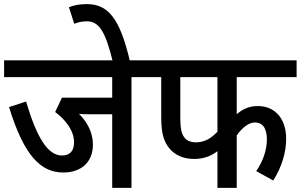

<svg xmlns="http://www.w3.org/2000/svg" viewBox="-20 -916 1466 936"><path d="M621 -540H712V-622H0V-540H527V-440H282L249 -370C302 -330 341 -278 341 -222C341 -178 319 -158 282 -158C212 -158 159 -247 107 -421L24 -394C98 -154 180 -75 289 -75C373 -75 433 -123 433 -211C433 -269 406 -321 365 -361C378 -359 396 -359 418 -359H527V0H621Z M530 -615H614C563 -835 503 -896 402 -896C369 -896 343 -891 316 -881L342 -800C359 -807 379 -812 404 -812C463 -812 494 -762 530 -615Z M1134 -540H1426V-622H698V-540H766V-345C766 -266 778 -225 808 -190C832 -162 872 -141 926 -141C974 -141 1010 -156 1040 -179V0H1134V-256C1161 -294 1193 -319 1222 -319C1260 -319 1281 -292 1281 -236C1281 -182 1260 -126 1229 -82L1312 -36C1355 -104 1375 -175 1375 -239C1375 -342 1317 -399 1237 -399C1196 -399 1163 -385 1134 -359ZM859 -540H1040V-274C1013 -245 980 -222 935 -222C913 -222 895 -228 882 -242C865 -262 859 -284 859 -351Z"/></svg>

Font: Noto Sans Devanagari UI SemiCondensed Medium
Style: Regular
Weight: 500
Width: 4
Designer: Jelle Bosma - Monotype Design Team
Foundry: Monotype Imaging Inc.
Version: Version 2.004